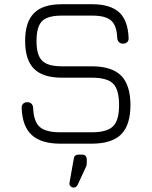

<svg xmlns="http://www.w3.org/2000/svg" viewBox="-20 -664 702 886"><path d="M320.5 201.5C320.5 201.5 320.5 201.5 320.5 201.5C314.5 201.5 309.5 199.5 305.5 195.5C301.5 192 300 187 300.5 180.5C300.5 180.5 300.5 180.5 300.5 180.5C300.5 180.5 320 71 320 71C321 56.5 328.5 49.5 343 49.5C343 49.5 343 49.5 343 49.5C343 49.5 358 49.5 358 49.5C373 49.5 380.5 57.5 380.5 74C380.5 74 380.5 74 380.5 74C380.5 74 380.5 86 380.5 86C380.5 91.5 380 96 379.5 98.5C378.5 101.5 377.5 104 376.5 106.5C376.5 106.5 376.5 106.5 376.5 106.5C376.5 106.5 339 187.5 339 187.5C334.5 197 328.5 201.5 320.5 201.5ZM403 -1C403 -1 259 -1 259 -1C199.5 -1 155 -14.5 126.5 -41C97.5 -67.5 82 -109 80 -166C80 -166 80 -166 80 -166C79.5 -174 82 -180.5 87 -185.5C91.5 -190 98 -192.5 106 -192.5C106 -192.5 106 -192.5 106 -192.5C114 -192.5 120.5 -190 125 -185.5C129.5 -181 132.5 -174.5 133 -166.5C133 -166.5 133 -166.5 133 -166.5C134.5 -124.5 144.5 -95 163 -78.5C181.5 -62 213.5 -53.5 259 -53.5C259 -53.5 259 -53.5 259 -53.5C259 -53.5 403 -53.5 403 -53.5C450.5 -53.5 483.5 -63 502 -81.5C520.5 -100 529.5 -132.5 529.5 -179C529.5 -179 529.5 -179 529.5 -179C529.5 -226.5 520.5 -259.5 502 -278C483.5 -296.5 450.5 -305.5 403 -305.5C403 -305.5 403 -305.5 403 -305.5C403 -305.5 266 -305.5 266 -305.5C207.5 -305.5 164.5 -319 137 -346.5C109.5 -374 96 -416.5 96 -475C96 -475 96 -475 96 -475C96 -533.5 109.5 -576 137 -603.5C164 -631 206.5 -644.5 265 -644.5C265 -644.5 265 -644.5 265 -644.5C265 -644.5 405 -644.5 405 -644.5C461 -644.5 502.5 -632 530 -607C557 -582 571.5 -542.5 573.5 -489C573.5 -489 573.5 -489 573.5 -489C574 -481 572 -474.5 567.5 -470C562.5 -465 556 -462.5 547.5 -462.5C547.5 -462.5 547.5 -462.5 547.5 -462.5C540 -462.5 533.5 -465 529 -469.5C524.5 -474 521.5 -480.5 521 -488.5C521 -488.5 521 -488.5 521 -488.5C519.5 -527 510.5 -553.5 493 -569C475.5 -584.5 446.5 -592 405 -592C405 -592 405 -592 405 -592C405 -592 265 -592 265 -592C221.5 -592 191 -583.5 174 -566.5C157 -549 148.5 -518.5 148.5 -475C148.5 -475 148.5 -475 148.5 -475C148.5 -431.5 157 -401 174.5 -384C191.5 -366.5 222 -358 266 -358C266 -358 266 -358 266 -358C266 -358 403 -358 403 -358C465 -358 510.5 -343.5 539 -315C567.5 -286 582 -240.5 582 -179C582 -179 582 -179 582 -179C582 -117.5 567.5 -72.5 539 -44C510.5 -15.5 465 -1 403 -1C403 -1 403 -1 403 -1Z"/></svg>

Font: Jura-Fortis-Regular
Style: Regular
Weight: 500
Designer: Daniel Johnson, Alexei Vanyashin, Mirko Velimirovic
Foundry: Daniel Johnson
Version: ""